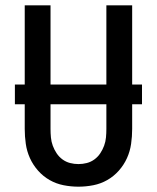

<svg xmlns="http://www.w3.org/2000/svg" viewBox="-20 -690 590 722"><path d="M275 12Q247 12 219 6.5Q191 1 166.5 -13Q142 -27 123 -48.5Q104 -70 92.5 -95.5Q81 -121 77 -149Q73 -177 73 -205V-670H170V-205Q170 -189 171.5 -173Q173 -157 178.5 -142Q184 -127 193 -113.5Q202 -100 215 -90.5Q228 -81 243.5 -77Q259 -73 275 -73Q291 -73 306.5 -77Q322 -81 335 -90.5Q348 -100 357 -113.5Q366 -127 371.5 -142Q377 -157 378.5 -173Q380 -189 380 -205V-670H477V-205Q477 -177 473 -149Q469 -121 457.5 -95.5Q446 -70 427 -48.5Q408 -27 383.5 -13Q359 1 331 6.5Q303 12 275 12ZM514 -298H36V-372H514Z"/></svg>

Font: Lode Dark Term
Style: Bold
Weight: 700
Monospace: yes
Designer: Belleve Invis
Foundry: Belleve Invis
Version: Version 29.2.0